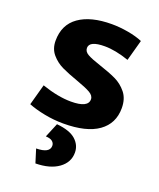

<svg xmlns="http://www.w3.org/2000/svg" viewBox="-154 -674 857 1033"><g transform="rotate(20 275.0 -157.5)"><path d="M40 0ZM40 -25 73 -145Q166 -113 240 -113Q338 -113 338 -161Q338 -182 313 -196.5Q288 -211 234 -230Q177 -250 140.5 -267.5Q104 -285 77.5 -316Q51 -347 51 -393Q51 -485 118.5 -532.5Q186 -580 306 -580Q351 -580 399.5 -571.5Q448 -563 483 -548L450 -428Q372 -455 311 -455Q223 -455 223 -414Q223 -393 246 -380Q269 -367 321 -350Q379 -331 417 -313Q455 -295 482.5 -261Q510 -227 510 -173Q510 -85 442 -36.5Q374 12 242 12Q188 12 134 1.5Q80 -9 40 -25ZM151 188Q228 187 228 145Q228 130 216 120Q204 110 178 109L212 27Q287 34 321 64.5Q355 95 355 138Q355 194 306.5 229Q258 264 175 265Z"/></g></svg>

Font: Martel Sans Black
Style: Regular
Weight: 900
Designer: Dan Reynolds and Mathieu Réguer
Foundry: Dan Reynolds and Mathieu Réguer
Version: Version 1.002; ttfautohint (v1.1) -l 5 -r 5 -G 72 -x 0 -D la